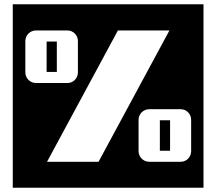

<svg xmlns="http://www.w3.org/2000/svg" viewBox="-20 -760 1016 902"><path d="M201 0 534 -617H776L443 0ZM936 122V-740H40V122ZM346 -420C346 -393 325 -370 297 -370H149C121 -370 99 -393 99 -420V-567C99 -595 122 -617 149 -617H296C324 -617 346 -595 346 -567ZM247 -422V-565H199V-422ZM878 -50C878 -23 857 0 829 0H681C653 0 631 -23 631 -50V-197C631 -225 654 -247 681 -247H828C856 -247 878 -225 878 -197ZM779 -52V-195H731V-52Z"/></svg>

Font: Takraf VEB
Style: Regular
Weight: 400
Designer: Jan Sonntag
Foundry: Jan Sonntag | S FONTS | www.sonntag.nl
Version: Version 2.001